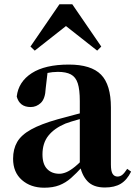

<svg xmlns="http://www.w3.org/2000/svg" viewBox="-20 -858 632 895"><path d="M186 17Q123 17 82 -19Q41 -55 41 -118Q41 -163 60 -196Q79 -229 125 -254.5Q171 -280 249 -302Q288 -313 338.5 -326Q389 -339 429 -349V-323Q389 -313 349 -302Q309 -291 285 -282Q233 -260 205.5 -225.5Q178 -191 178 -138Q178 -93 199.5 -70.5Q221 -48 257 -48Q271 -48 288.5 -55Q306 -62 329.5 -81Q353 -100 385 -136L402 -81H364Q336 -50 311 -28Q286 -6 256.5 5.5Q227 17 186 17ZM469 16Q415 16 387.5 -13.5Q360 -43 352 -92V-95V-387Q352 -440 342.5 -469.5Q333 -499 310.5 -511Q288 -523 250 -523Q225 -523 198.5 -517.5Q172 -512 135 -498L202 -523L193 -446Q191 -398 170.5 -378.5Q150 -359 123 -359Q71 -359 58 -408Q66 -477 128 -517Q190 -557 301 -557Q405 -557 451 -510Q497 -463 497 -357V-91Q497 -60 505 -47.5Q513 -35 528 -35Q540 -35 550 -43Q560 -51 573 -71L591 -58Q572 -19 543 -1.5Q514 16 469 16ZM433 -622 245 -770H330L142 -622L122 -641L257 -838H317L452 -641Z"/></svg>

Font: Noto Serif TC ExtraBold
Style: Regular
Weight: 800
Designer: Ryoko NISHIZUKA 西塚涼子 (kana & ideographs); Frank Grießhammer (Latin, Greek & Cyrillic); Wenlong ZHANG 张文龙 (bopomofo); San
Foundry: Adobe
Version: Version 2.002-H1;hotconv 1.1.0;makeotfexe 2.6.0